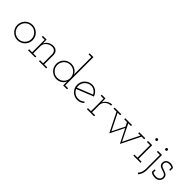

<svg xmlns="http://www.w3.org/2000/svg" viewBox="215 -2023 3476 3476"><g transform="rotate(45 1953.0 -285.0)"><path d="M370 -50Q344 -24 307.5 -8.5Q271 7 231 7Q190 7 154.5 -8.5Q119 -24 92.5 -50.5Q66 -77 51 -112Q36 -147 36 -188Q36 -228 51 -264Q66 -300 92.5 -326.5Q119 -353 154.5 -368.5Q190 -384 231 -384Q271 -384 307.5 -368.5Q344 -353 370.5 -326.5Q397 -300 412.5 -264Q428 -228 428 -188Q428 -147 412.5 -112Q397 -77 370 -50ZM112 -70Q135 -47 165 -34Q195 -21 231 -21Q265 -21 295.5 -34Q326 -47 349 -69.5Q372 -92 385 -122.5Q398 -153 398 -188Q398 -222 385 -252.5Q372 -283 349 -306.5Q326 -330 295.5 -343Q265 -356 231 -356Q195 -356 165 -343Q135 -330 112.5 -306.5Q90 -283 77 -252.5Q64 -222 64 -188Q64 -153 77 -122.5Q90 -92 112 -70Z M682 0H498V-27H576V-348H503V-375H598L599 -331Q600 -316 600.5 -304.5Q601 -293 601 -277Q621 -325 665.5 -353.5Q710 -382 766 -382Q820 -382 851.5 -351Q883 -320 885 -270V-27H962V0H778V-27H857V-268Q855 -302 831.5 -327.5Q808 -353 766 -355Q733 -355 704 -344Q675 -333 652.5 -314.5Q630 -296 617 -269.5Q604 -243 604 -212V-27H682Z M1497 0H1397V-47Q1397 -61 1397.5 -74Q1398 -87 1398 -101Q1389 -79 1373 -59.5Q1357 -40 1335 -25Q1313 -10 1285.5 -1.5Q1258 7 1227 7Q1186 7 1150.5 -8.5Q1115 -24 1088.5 -50.5Q1062 -77 1047 -112Q1032 -147 1032 -188Q1032 -228 1047 -264Q1062 -300 1088.5 -326Q1115 -352 1150.5 -367.5Q1186 -383 1227 -383Q1257 -383 1284.5 -374.5Q1312 -366 1334 -351Q1356 -336 1371.5 -317Q1387 -298 1396 -276Q1396 -309 1395.5 -327Q1395 -345 1395 -379V-723H1324V-750H1423V-27H1497ZM1227 -356Q1192 -356 1161.5 -343Q1131 -330 1108 -307Q1086 -283 1073 -253Q1060 -223 1060 -188Q1060 -152 1073.5 -121.5Q1087 -91 1110 -69Q1132 -46 1162 -33.5Q1192 -21 1227 -21Q1262 -21 1292.5 -33.5Q1323 -46 1346 -69Q1369 -91 1382 -121.5Q1395 -152 1395 -188Q1395 -223 1382 -254Q1369 -285 1345 -308Q1322 -330 1292 -343Q1262 -356 1227 -356Z M1894 -46Q1868 -21 1834.5 -7Q1801 7 1762 7Q1721 7 1685.5 -8.5Q1650 -24 1624 -50Q1597 -77 1582 -112Q1567 -147 1567 -188Q1567 -228 1582 -264Q1597 -300 1624 -326Q1650 -352 1685.5 -367.5Q1721 -383 1762 -383Q1792 -383 1820 -373Q1848 -363 1870 -344Q1890 -327 1906.5 -303.5Q1923 -280 1933 -251Q1851 -218 1771 -186Q1691 -154 1609 -121Q1628 -76 1669 -48.5Q1710 -21 1762 -21Q1796 -21 1825 -33Q1854 -45 1876 -67ZM1762 -356Q1721 -356 1686.5 -337.5Q1652 -319 1629 -289Q1607 -260 1598.5 -223Q1590 -186 1601 -147Q1675 -177 1749 -206.5Q1823 -236 1897 -266Q1878 -306 1842 -331Q1806 -356 1762 -356Z M2189 0H2005V-27H2083V-348H2010V-375H2105L2107 -322Q2107 -307 2107.5 -300Q2108 -293 2108 -277Q2120 -302 2137 -321.5Q2154 -341 2177 -354Q2198 -368 2221.5 -375Q2245 -382 2270 -382L2269 -355Q2237 -354 2209.5 -343.5Q2182 -333 2160 -315Q2138 -296 2124.5 -269.5Q2111 -243 2111 -212V-27H2189Z M2737 -249 2601 23Q2554 -71 2508 -162.5Q2462 -254 2415 -348H2340V-375H2510V-348H2444Q2484 -268 2524 -187.5Q2564 -107 2602 -31Q2633 -94 2662.5 -152.5Q2692 -211 2722 -271L2684 -348H2612V-375H2785V-348H2716Q2756 -268 2795 -189Q2834 -110 2873 -31Q2911 -111 2949.5 -189.5Q2988 -268 3029 -348H2970V-375H3124V-348H3057Q3011 -254 2965 -162.5Q2919 -71 2873 23Z M3378 0H3194V-27H3274V-348H3194V-375H3302V-27H3378ZM3314 -504Q3314 -493 3306 -485.5Q3298 -478 3288 -478Q3277 -478 3269 -485.5Q3261 -493 3261 -504Q3261 -515 3269 -523Q3277 -531 3288 -531Q3298 -531 3306 -523Q3314 -515 3314 -504Z M3553 6Q3553 63 3536.5 107Q3520 151 3492 180L3471 160Q3496 134 3510.5 95.5Q3525 57 3525 8V-348H3448V-375H3553ZM3566 -504Q3566 -493 3558 -485.5Q3550 -478 3540 -478Q3530 -478 3522 -485.5Q3514 -493 3514 -504Q3514 -515 3522 -523Q3530 -531 3540 -531Q3550 -531 3558 -523Q3566 -515 3566 -504Z M3848 -30Q3833 -13 3809.5 -2.5Q3786 8 3754 8Q3725 8 3695 1Q3665 -6 3641 -27V-97H3668V-42Q3688 -27 3711 -23.5Q3734 -20 3757 -20Q3775 -20 3790.5 -25Q3806 -30 3819 -41Q3831 -50 3839 -65Q3847 -80 3847 -100Q3847 -129 3833 -144.5Q3819 -160 3798 -168Q3777 -177 3751.5 -184Q3726 -191 3705 -202Q3684 -211 3669.5 -229Q3655 -247 3655 -278Q3655 -304 3664 -322.5Q3673 -341 3688 -354Q3704 -367 3725 -373.5Q3746 -380 3764 -380Q3778 -380 3789 -378.5Q3800 -377 3817 -372Q3829 -368 3840.5 -362Q3852 -356 3860 -348V-278H3834V-334Q3818 -344 3800.5 -348Q3783 -352 3763 -352Q3750 -352 3735 -348.5Q3720 -345 3709 -337Q3697 -328 3690 -314.5Q3683 -301 3683 -282Q3683 -256 3697.5 -242Q3712 -228 3733 -220Q3755 -210 3779.5 -203Q3804 -196 3826 -185Q3847 -173 3861 -154Q3875 -135 3875 -103Q3875 -85 3868.5 -65.5Q3862 -46 3848 -30Z"/></g></svg>

Font: Josefin Slab Light
Style: Regular
Weight: 300
Designer: Santiago Orozco
Foundry: Typemade
Version: Version 2.000